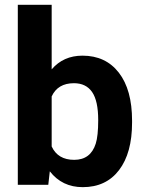

<svg xmlns="http://www.w3.org/2000/svg" viewBox="-20 -770 603 800"><path d="M530.3 -259.3Q530.3 -132.3 476.1 -61.3Q421.9 9.8 324.7 9.8Q238.8 9.8 187.5 -56.2L181.2 0H54.2V-750H195.3V-481Q244.1 -538.1 323.7 -538.1Q420.4 -538.1 475.3 -467Q530.3 -396 530.3 -267.1ZM389.2 -269.5Q389.2 -349.6 363.8 -386.5Q338.4 -423.3 288.1 -423.3Q220.7 -423.3 195.3 -368.2V-159.7Q221.2 -104 289.1 -104Q357.4 -104 378.9 -171.4Q389.2 -203.6 389.2 -269.5Z"/></svg>

Font: RobotoInd
Style: Bold
Weight: 700
Designer: Google
Version: Version 2.001150; 2014